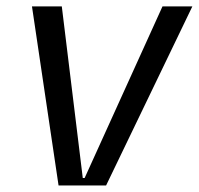

<svg xmlns="http://www.w3.org/2000/svg" viewBox="-20 -565 606 585"><path d="M475.1 -545.5 237.9 -22.7H232.2L168.3 -545.5H77.4L158.4 0H303.3L566.1 -545.5Z"/></svg>

Font: Riot Sans 2.0
Style: Italic
Weight: 400
Italic angle: -9.39999°
Designer: Rasmus Andersson
Foundry: rsms
Version: Version 3.006;hotconv 1.0.109;makeotfexe 2.5.65596